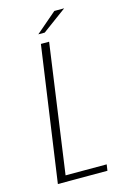

<svg xmlns="http://www.w3.org/2000/svg" viewBox="-111 -762 519 812"><g transform="rotate(-15 148.0 -355.5)"><path d="M38 0 122 -591H158L79 -27H259L255 0ZM122 -633 213 -711H256L150 -633Z"/></g></svg>

Font: Alumni Sans ExtraLight
Style: Italic
Weight: 250
Italic angle: -8°
Version: Version 1.016